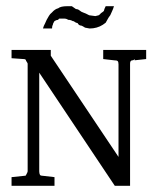

<svg xmlns="http://www.w3.org/2000/svg" viewBox="-20 -600 505 620"><path d="M408 -405.3Q400 -405.3 400 -394.7V0H350.7L106.7 -365.3V-46.7Q106.7 -40 109.3 -34.7Q113.3 -32 121.3 -32L156 -28V0H17.3V-28L56 -32Q64 -32 64 -34.7Q69.3 -44 69.3 -46.7V-394.7Q69.3 -396 64 -404Q64 -409.3 56 -409.3L17.3 -412V-438.7H144V-420L362.7 -93.3V-392Q362.7 -400 360 -402.7Q357.3 -405.3 348 -405.3L313.3 -409.3V-438.7H452V-409.3L414.7 -405.3V-409.3Q412 -405.3 408 -405.3ZM321.3 -580H348Q345.3 -570.7 342 -564Q338.7 -557.3 336 -550.7Q330.7 -544 328 -538.7Q325.3 -533.3 321.3 -526.7L312 -520Q293.3 -508 269.3 -508Q269.3 -508 254.7 -510.7Q246.7 -516 242.7 -517.3Q234.7 -517.3 230.7 -525.3Q224 -526.7 221.3 -529.3Q218.7 -532 214.7 -532Q208 -536 200 -536Q194.7 -540 186.7 -540H173.3Q169.3 -540 168 -536Q162.7 -536 156 -532Q150.7 -524 150.7 -520Q148 -516 148 -508H118.7Q121.3 -517.3 125.3 -524L130.7 -536Q134.7 -542.7 138 -548.7Q141.3 -554.7 148 -560Q157.3 -570.7 168 -573.3Q176 -580 197.3 -580H212Q224 -572 225.3 -570.7Q232 -570.7 237.3 -566Q242.7 -561.3 249.3 -559.3Q256 -557.3 268 -550.7L288 -548L298.7 -550.7Q302.7 -553.3 304 -555.3Q305.3 -557.3 310.7 -560.7Q316 -564 316 -566.7Q316 -569.3 321.3 -580Z"/></svg>

Font: Peddana
Style: Regular
Weight: 400
Designer: Appaji Ambarisha Darbha
Foundry: Appaji Ambarisha Darbha
Version: Version 1.0.4; ttfautohint (v1.2.25-373a) -l 7 -r 28 -G 50 -